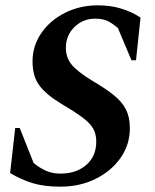

<svg xmlns="http://www.w3.org/2000/svg" viewBox="-20 -690 580 720"><path d="M206 10Q145 10 101.5 -3.5Q58 -17 18 -41L37 -210H54L106 -79Q126 -62 150.5 -50.5Q175 -39 207 -39Q266 -39 303.5 -71.5Q341 -104 341 -159Q341 -188 329 -208.5Q317 -229 288 -250.5Q259 -272 208 -302Q152 -336 127 -370.5Q102 -405 102 -460Q102 -518 135 -566Q168 -614 224 -642Q280 -670 347 -670Q394 -670 434 -658Q474 -646 507 -624L490 -464H473L422 -585Q406 -599 387 -609.5Q368 -620 337 -620Q291 -620 259 -588.5Q227 -557 227 -510Q227 -475 248 -448.5Q269 -422 328 -386Q376 -358 407 -333Q438 -308 452.5 -279Q467 -250 467 -209Q467 -148 432.5 -98.5Q398 -49 339 -19.5Q280 10 206 10Z"/></svg>

Font: Spectral
Style: Bold Italic
Weight: 700
Italic angle: -10°
Designer: Jean-Baptiste Levee
Foundry: Production Type
Version: Version 2.001